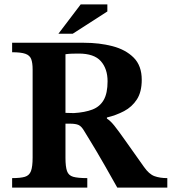

<svg xmlns="http://www.w3.org/2000/svg" viewBox="-20 -851 779 871"><path d="M376 0H35V-43Q73 -43 93 -49Q113 -55 120.5 -75Q128 -95 128 -136V-536Q128 -566 121.5 -583Q115 -600 95 -607Q75 -614 35 -614V-657H361Q431 -657 490.5 -641.5Q550 -626 586.5 -589.5Q623 -553 623 -489Q623 -434 601 -400Q579 -366 543 -347Q507 -328 465 -318V-313Q481 -303 499 -280.5Q517 -258 548 -214Q579 -170 633 -94Q656 -61 680.5 -52Q705 -43 739 -43V0H512Q478 -60 456 -99Q434 -138 418.5 -163.5Q403 -189 390.5 -210Q378 -231 363 -255Q350 -278 336.5 -284Q323 -290 297 -290H277V-135Q277 -95 284 -75Q291 -55 312 -49Q333 -43 376 -43ZM277 -339 315 -338Q365 -341 399 -354Q433 -367 450.5 -397.5Q468 -428 468 -482Q468 -539 437.5 -573.5Q407 -608 337 -608Q321 -608 306 -607.5Q291 -607 277 -605ZM310 -698H245L346 -831H467V-799Z"/></svg>

Font: STIX Two Text
Style: Bold
Weight: 700
Designer: Ross Mills, John Hudson & Paul Hanslow, Tiro Typeworks Ltd; with prior portions MicroPress Inc., and Coen Hoffman.
Foundry: Tiro Typeworks Ltd
Version: Version 2.13 b171